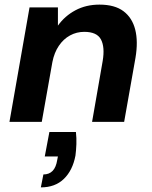

<svg xmlns="http://www.w3.org/2000/svg" viewBox="-20 -528 659 832"><path d="M21 0 108 -496H231V-417Q261 -459 307 -483.5Q353 -508 411 -508Q477 -508 515 -479.5Q553 -451 566 -399.5Q579 -348 567 -277L518 0H379L425 -264Q435 -324 417.5 -357Q400 -390 345 -390Q312 -390 283.5 -374.5Q255 -359 235 -329.5Q215 -300 207 -259L161 0ZM157 284 168 228Q193 228 208 212.5Q223 197 228 165L231 150H174L194 44H309Q312 71 311 97Q310 123 307 146Q295 210 257 247Q219 284 157 284Z"/></svg>

Font: DM Sans 24pt ExtraBold
Style: Italic
Weight: 800
Italic angle: -10°
Designer: Colophon Foundry, Jonny Pinhorn
Foundry: Colophon Foundry
Version: Version 4.004;gftools[0.9.30]